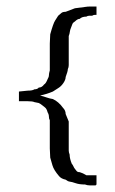

<svg xmlns="http://www.w3.org/2000/svg" viewBox="-20 -477 347 581"><path d="M178.7 -132 188 -109.3V-21.3Q188 -16 190.7 -9.3Q190.7 2.7 197.3 18.7Q200 21.3 202 26Q204 30.7 206.7 34Q209.3 37.3 212 40.7Q214.7 44 221.3 44Q230.7 46.7 241.3 53.3H272V81.3L269.3 84H252Q244 84 237.3 81.3Q220 81.3 208.7 77.3Q197.3 73.3 191.3 72.7Q185.3 72 178.7 66.7Q165.3 64 158.7 56Q142.7 37.3 138.7 23.3Q134.7 9.3 132 0L130.7 -28V-113.3Q128 -117.3 128 -124Q128 -130.7 124 -137.3Q121.3 -148 116 -152Q110.7 -156 106.7 -159.3Q102.7 -162.7 97.3 -165.3L84 -168Q78.7 -170.7 64 -170.7H37.3V-200L64 -202.7Q78.7 -202.7 84 -206.7Q93.3 -206.7 97.3 -212Q106.7 -212 113.3 -221.3Q118.7 -224 124 -237.3Q128 -244 128 -249.3Q128 -254.7 130.7 -264V-345.3L132 -373.3Q141.3 -406.7 146.7 -414.7Q152 -422.7 156 -429.3Q161.3 -433.3 165.3 -437.3Q169.3 -441.3 178.7 -441.3L206.7 -452L237.3 -456Q245.3 -457.3 253.3 -457.3H272V-432H266.7Q262.7 -432 258.7 -429.3H249.3Q245.3 -429.3 241.3 -426.7Q228 -426.7 221.3 -420Q214.7 -420 206.7 -412Q200 -408 198.7 -403.3Q197.3 -398.7 194.7 -392.7Q192 -386.7 191.3 -380.7Q190.7 -374.7 188 -368V-280Q188 -273.3 185.3 -268Q185.3 -261.3 178.7 -244Q178.7 -236 172 -226Q165.3 -216 156.7 -210.7Q148 -205.3 140 -200Q121.3 -192 101.3 -188Q112 -185.3 121.3 -182Q130.7 -178.7 140 -177.3Q157.3 -169.3 170.7 -150.7Q178.7 -142.7 178.7 -132Z"/></svg>

Font: Peddana
Style: Regular
Weight: 400
Designer: Appaji Ambarisha Darbha
Foundry: Appaji Ambarisha Darbha
Version: Version 1.0.4; ttfautohint (v1.2.25-373a) -l 7 -r 28 -G 50 -